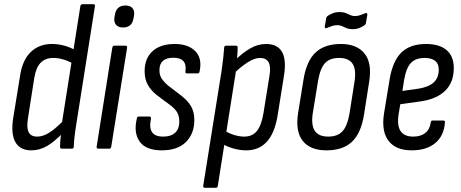

<svg xmlns="http://www.w3.org/2000/svg" viewBox="-20 -703 2182 908"><path d="M128 8Q75 8 53 -30.5Q31 -69 42 -142L75 -345Q86 -419 125.5 -457Q165 -495 226 -495Q257 -495 286.5 -486.5Q316 -478 338 -464L329 -400Q279 -429 232 -429Q194 -429 172 -406Q150 -383 142 -334L112 -142Q105 -99 115.5 -78Q126 -57 156 -57Q185 -57 216 -77.5Q247 -98 287 -140L281 -78Q238 -33 202.5 -12.5Q167 8 128 8ZM272 0Q264 0 264 -9Q264 -29 267 -55Q270 -81 272 -97V-116L360 -674Q362 -683 370 -683H422Q431 -683 429 -674L341 -117Q335 -80 332 -52.5Q329 -25 329 -10Q329 0 320 0Z M445 0Q436 0 437 -9L511 -477Q513 -487 521 -487H573Q582 -487 581 -477L506 -9Q505 0 497 0ZM562 -573Q540 -573 529 -585.5Q518 -598 521 -620L523 -630Q529 -677 573 -677Q596 -677 606.5 -664.5Q617 -652 614 -630L612 -620Q606 -573 562 -573Z M745 8Q670 8 640.5 -33.5Q611 -75 627 -142Q628 -152 637 -152H686Q695 -152 694 -142Q685 -99 699 -78Q713 -57 752 -57Q789 -57 808.5 -75.5Q828 -94 828 -127Q828 -152 819.5 -168.5Q811 -185 789 -203L723 -252Q695 -274 679.5 -301Q664 -328 664 -366Q664 -427 701.5 -461Q739 -495 806 -495Q870 -495 903.5 -461Q937 -427 924 -366Q923 -356 915 -356H864Q855 -356 857 -366Q866 -430 800 -430Q734 -430 734 -371Q734 -349 743 -334Q752 -319 774 -299L837 -251Q869 -226 884 -199.5Q899 -173 899 -135Q899 -71 859.5 -31.5Q820 8 745 8Z M1144 8Q1116 8 1085 -0.5Q1054 -9 1032 -23L1041 -86Q1061 -73 1086.5 -65Q1112 -57 1135 -57Q1173 -57 1194.5 -83Q1216 -109 1226 -168L1254 -342Q1262 -387 1250.5 -408Q1239 -429 1210 -429Q1184 -429 1151 -408Q1118 -387 1079 -349L1087 -414Q1128 -454 1164 -474.5Q1200 -495 1238 -495Q1292 -495 1313.5 -458Q1335 -421 1323 -345L1294 -164Q1281 -77 1243.5 -34.5Q1206 8 1144 8ZM949 185Q940 185 941 176L1028 -369Q1033 -404 1036 -431Q1039 -458 1040 -477Q1040 -487 1050 -487H1096Q1104 -487 1104 -478Q1104 -460 1101.5 -434Q1099 -408 1097 -395V-374L1010 176Q1009 185 1000 185Z M1524 8Q1447 8 1411.5 -37Q1376 -82 1390 -170L1415 -325Q1429 -414 1472 -454.5Q1515 -495 1592 -495Q1667 -495 1703.5 -450.5Q1740 -406 1726 -317L1702 -164Q1688 -74 1645 -33Q1602 8 1524 8ZM1532 -57Q1577 -57 1600 -82.5Q1623 -108 1633 -167L1656 -313Q1666 -374 1647.5 -401.5Q1629 -429 1584 -429Q1539 -429 1516.5 -404Q1494 -379 1484 -320L1460 -173Q1450 -114 1468 -85.5Q1486 -57 1532 -57ZM1648 -565Q1630 -565 1618.5 -570Q1607 -575 1597.5 -579.5Q1588 -584 1575 -584Q1562 -584 1550 -580Q1538 -576 1527 -571Q1522 -568 1518.5 -570.5Q1515 -573 1516 -579L1522 -614Q1523 -623 1530 -628Q1538 -634 1553 -640Q1568 -646 1585 -646Q1603 -646 1614.5 -641.5Q1626 -637 1636 -632Q1646 -627 1658 -627Q1672 -627 1684 -631.5Q1696 -636 1706 -640Q1711 -643 1714.5 -640.5Q1718 -638 1717 -632L1711 -597Q1710 -588 1703 -583Q1695 -577 1680.5 -571Q1666 -565 1648 -565Z M1927 8Q1852 8 1817.5 -37Q1783 -82 1796 -166L1822 -324Q1836 -413 1877.5 -454Q1919 -495 1995 -495Q2058 -495 2092 -466Q2126 -437 2126 -381Q2126 -314 2086 -274.5Q2046 -235 1972 -224L1873 -210L1865 -162Q1857 -109 1874.5 -83Q1892 -57 1934 -57Q1970 -57 1991.5 -74.5Q2013 -92 2017 -124Q2018 -133 2026 -133H2076Q2086 -133 2084 -124Q2080 -61 2038.5 -26.5Q1997 8 1927 8ZM1883 -273 1961 -284Q2009 -292 2032 -314Q2055 -336 2055 -374Q2055 -402 2037.5 -415.5Q2020 -429 1988 -429Q1945 -429 1922.5 -404.5Q1900 -380 1891 -324Z"/></svg>

Font: Sofia Sans Condensed
Style: Italic
Weight: 400
Italic angle: -9°
Designer: Botio Nikoltchev, Ani Petrova
Foundry: lettersoup
Version: Version 4.101